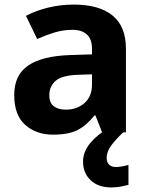

<svg xmlns="http://www.w3.org/2000/svg" viewBox="-20 -577 644 837"><path d="M302 -557Q412 -557 470.5 -509.5Q529 -462 529 -364V0H425L396 -74H392Q357 -30 318 -10Q279 10 211 10Q138 10 90 -32.5Q42 -75 42 -163Q42 -250 103 -291.5Q164 -333 286 -337L381 -340V-364Q381 -407 358.5 -427Q336 -447 296 -447Q256 -447 218 -435.5Q180 -424 142 -407L93 -508Q137 -531 190.5 -544Q244 -557 302 -557ZM323 -251Q251 -249 223 -225Q195 -201 195 -162Q195 -128 215 -113.5Q235 -99 267 -99Q315 -99 348 -127.5Q381 -156 381 -208V-253ZM445 111Q445 131 456 141Q467 151 484 151Q500 151 515 148Q530 145 540 142V229Q524 233 506 236.5Q488 240 464 240Q408 240 375 208.5Q342 177 342 128Q342 84 374 46Q406 8 452 -17L517 0Q483 32 464 58.5Q445 85 445 111Z"/></svg>

Font: Noto Sans Tai Tham
Style: Bold
Weight: 700
Designer: Monotype Design Team 2013. Revised by David WIlliams 2020
Foundry: Monotype Imaging Inc.
Version: Version 2.002; ttfautohint (v1.8.4.7-5d5b)